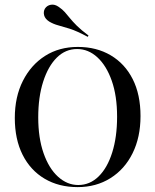

<svg xmlns="http://www.w3.org/2000/svg" viewBox="-20 -781 658 813"><path d="M308.9 11.3Q229 11.3 169 -24.2Q108.9 -59.7 75.8 -125.4Q42.7 -191.1 42.7 -281.5Q42.7 -371 77 -438.7Q111.3 -506.5 171 -544.4Q230.6 -582.3 309.7 -582.3Q388.7 -582.3 448.8 -546.8Q508.9 -511.3 541.9 -446Q575 -380.6 575 -289.5Q575 -200 541.5 -132.3Q508.1 -64.5 447.6 -26.6Q387.1 11.3 308.9 11.3ZM311.3 2.4Q360.5 2.4 397.6 -33.9Q434.7 -70.2 455.2 -135.5Q475.8 -200.8 475.8 -287.1Q475.8 -375 453.2 -439.1Q430.6 -503.2 392.3 -538.3Q354 -573.4 306.5 -573.4Q257.3 -573.4 220.6 -537.1Q183.9 -500.8 162.9 -435.5Q141.9 -370.2 141.9 -283.9Q141.9 -196.8 164.5 -132.3Q187.1 -67.7 225.8 -32.7Q264.5 2.4 311.3 2.4ZM351.6 -625Q304.8 -650 275.4 -659.3Q246 -668.5 226.2 -673.8Q206.5 -679 188.7 -689.5Q171 -700.8 166.9 -716.1Q162.9 -731.5 170.2 -744.4Q179 -758.1 195.6 -760.9Q212.1 -763.7 229 -751.6Q244.4 -741.1 254.4 -729.8Q264.5 -718.5 275.8 -704.4Q287.1 -690.3 305.2 -672.2Q323.4 -654 354.8 -630.6Z"/></svg>

Font: Playfair 144pt SemiCondensed Medium
Style: Regular
Weight: 500
Width: 4
Designer: Claus Eggers Sørensen
Foundry: Claus Eggers Sørensen
Version: Version 2.203